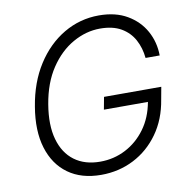

<svg xmlns="http://www.w3.org/2000/svg" viewBox="-82 -819 906 911"><g transform="rotate(-10 370.5 -363.5)"><path d="M636.4 -500Q631.7 -549 610.3 -588.6Q588.8 -628.2 548.7 -651.5Q508.5 -674.7 447.4 -674.7Q380 -674.7 316.4 -638.8Q252.8 -603 206.5 -533.6Q160.2 -464.1 143.5 -363.6Q127.1 -265.6 146.7 -196Q166.2 -126.4 215.9 -89.5Q265.6 -52.6 339.8 -52.6Q405.5 -52.6 462.4 -81.9Q519.2 -111.2 558.6 -165Q598 -218.8 611.2 -292.6H399.1L410.2 -352.3H686.1L675.1 -292.6Q660.2 -199.6 611.5 -131.6Q562.9 -63.6 490.9 -26.8Q419 9.9 333.8 9.9Q238.6 9.9 174.9 -36Q111.2 -82 85.6 -166Q60 -250 79.2 -363.6Q97.7 -477.6 151.3 -561.4Q204.9 -645.2 283 -691.2Q361.2 -737.2 452.8 -737.2Q532.7 -737.2 588.6 -704.5Q644.5 -671.9 674.2 -618.1Q703.8 -564.3 704.5 -500Z"/></g></svg>

Font: Inter Light  BETA
Style: Italic
Weight: 300
Italic angle: 9.39999°
Designer: Rasmus Andersson
Foundry: rsms
Version: Version 3.011;git-f93a4a705